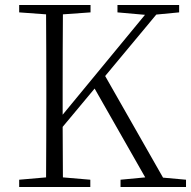

<svg xmlns="http://www.w3.org/2000/svg" viewBox="-20 -743 759 763"><path d="M578.1 0H459V-28.8L557.1 -38.1L356 -391.1L229 -238.8L230 -38.1L338.9 -28.8V0H56.2V-28.8L163.1 -38.1Q163.6 -110.8 163.8 -184.8Q164.1 -258.8 164.1 -333V-390.1Q164.1 -464.4 163.8 -538.3Q163.6 -612.3 163.1 -686L56.2 -693.8V-723.1H339.8V-693.8L230 -686Q229.5 -613.3 229.2 -538.8Q229 -464.4 229 -390.1V-287.1L556.2 -684.1L446.8 -693.8V-723.1H691.9V-693.8L601.1 -685.1L397.9 -440.9L627.9 -37.1L719.2 -28.8V0Z"/></svg>

Font: Source Han Serif TW ExtraLight
Style: Regular
Weight: 250
Designer: Ryoko NISHIZUKA Ë•øÂ°öÊ∂ºÂ≠ê (kana & ideographs); Frank Grie√ühammer (Latin, Greek & Cyrillic); Wenlong ZHANG Âº†ÊñáÈæô 
Foundry: Adobe
Version: Version 2.003;hotconv 1.1.1;makeotfexe 2.6.0